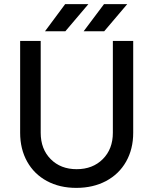

<svg xmlns="http://www.w3.org/2000/svg" viewBox="-20 -899 746 934"><path d="M78 -253V-700H178V-253Q178 -174 226.5 -125Q275 -76 353 -76Q431 -76 480 -125Q529 -174 529 -253V-700H628V-253Q628 -174 593.5 -113Q559 -52 496 -18.5Q433 15 351 15Q270 15 208 -18.5Q146 -52 112 -113Q78 -174 78 -253ZM486 -879H599L487 -747H387ZM297 -879H410L298 -747H199Z"/></svg>

Font: Oak Sans Medium
Style: Regular
Weight: 500
Designer: Erik Kennedy, Walven
Foundry: Erik Kennedy, Walven
Version: Version 1.000